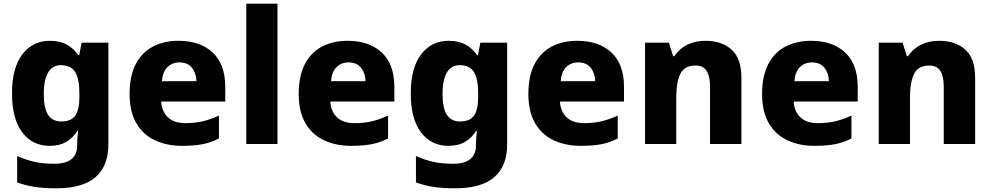

<svg xmlns="http://www.w3.org/2000/svg" viewBox="-20 -780 5369 1040"><path d="M250 -559Q306 -559 343.5 -537.5Q381 -516 404 -481H409L422 -549H567V3Q567 119 497.5 179.5Q428 240 284 240Q219 240 168.5 232.5Q118 225 73 208V65Q120 86 166 96.5Q212 107 276 107Q336 107 367 82Q398 57 398 10V-2Q398 -14 399.5 -33Q401 -52 403 -70H398Q377 -35 340.5 -12.5Q304 10 248 10Q156 10 100.5 -63Q45 -136 45 -274Q45 -412 101 -485.5Q157 -559 250 -559ZM309 -427Q264 -427 240.5 -387Q217 -347 217 -272Q217 -194 240.5 -158Q264 -122 312 -122Q366 -122 388 -154.5Q410 -187 410 -254V-276Q410 -350 388 -388.5Q366 -427 309 -427Z M947 -559Q1064 -559 1132 -495.5Q1200 -432 1200 -309V-230H853Q856 -177 889 -145Q922 -113 985 -113Q1036 -113 1078.5 -123Q1121 -133 1166 -154V-30Q1126 -9 1080 0.5Q1034 10 966 10Q884 10 819.5 -20Q755 -50 718.5 -112.5Q682 -175 682 -271Q682 -368 715 -432Q748 -496 808 -527.5Q868 -559 947 -559ZM952 -442Q913 -442 887 -416.5Q861 -391 857 -340H1044Q1043 -383 1020 -412.5Q997 -442 952 -442Z M1483 0H1314V-760H1483Z M1863 -559Q1980 -559 2048 -495.5Q2116 -432 2116 -309V-230H1769Q1772 -177 1805 -145Q1838 -113 1901 -113Q1952 -113 1994.5 -123Q2037 -133 2082 -154V-30Q2042 -9 1996 0.5Q1950 10 1882 10Q1800 10 1735.5 -20Q1671 -50 1634.5 -112.5Q1598 -175 1598 -271Q1598 -368 1631 -432Q1664 -496 1724 -527.5Q1784 -559 1863 -559ZM1868 -442Q1829 -442 1803 -416.5Q1777 -391 1773 -340H1960Q1959 -383 1936 -412.5Q1913 -442 1868 -442Z M2410 -559Q2466 -559 2503.5 -537.5Q2541 -516 2564 -481H2569L2582 -549H2727V3Q2727 119 2657.5 179.5Q2588 240 2444 240Q2379 240 2328.5 232.5Q2278 225 2233 208V65Q2280 86 2326 96.5Q2372 107 2436 107Q2496 107 2527 82Q2558 57 2558 10V-2Q2558 -14 2559.5 -33Q2561 -52 2563 -70H2558Q2537 -35 2500.5 -12.5Q2464 10 2408 10Q2316 10 2260.5 -63Q2205 -136 2205 -274Q2205 -412 2261 -485.5Q2317 -559 2410 -559ZM2469 -427Q2424 -427 2400.5 -387Q2377 -347 2377 -272Q2377 -194 2400.5 -158Q2424 -122 2472 -122Q2526 -122 2548 -154.5Q2570 -187 2570 -254V-276Q2570 -350 2548 -388.5Q2526 -427 2469 -427Z M3107 -559Q3224 -559 3292 -495.5Q3360 -432 3360 -309V-230H3013Q3016 -177 3049 -145Q3082 -113 3145 -113Q3196 -113 3238.5 -123Q3281 -133 3326 -154V-30Q3286 -9 3240 0.5Q3194 10 3126 10Q3044 10 2979.5 -20Q2915 -50 2878.5 -112.5Q2842 -175 2842 -271Q2842 -368 2875 -432Q2908 -496 2968 -527.5Q3028 -559 3107 -559ZM3112 -442Q3073 -442 3047 -416.5Q3021 -391 3017 -340H3204Q3203 -383 3180 -412.5Q3157 -442 3112 -442Z M3802 -559Q3889 -559 3942.5 -511.5Q3996 -464 3996 -358V0H3826V-311Q3826 -367 3807.5 -396Q3789 -425 3748 -425Q3687 -425 3665 -379.5Q3643 -334 3643 -250V0H3474V-549H3603L3626 -476H3633Q3659 -516 3702 -537.5Q3745 -559 3802 -559Z M4373 -559Q4490 -559 4558 -495.5Q4626 -432 4626 -309V-230H4279Q4282 -177 4315 -145Q4348 -113 4411 -113Q4462 -113 4504.5 -123Q4547 -133 4592 -154V-30Q4552 -9 4506 0.5Q4460 10 4392 10Q4310 10 4245.5 -20Q4181 -50 4144.5 -112.5Q4108 -175 4108 -271Q4108 -368 4141 -432Q4174 -496 4234 -527.5Q4294 -559 4373 -559ZM4378 -442Q4339 -442 4313 -416.5Q4287 -391 4283 -340H4470Q4469 -383 4446 -412.5Q4423 -442 4378 -442Z M5068 -559Q5155 -559 5208.5 -511.5Q5262 -464 5262 -358V0H5092V-311Q5092 -367 5073.5 -396Q5055 -425 5014 -425Q4953 -425 4931 -379.5Q4909 -334 4909 -250V0H4740V-549H4869L4892 -476H4899Q4925 -516 4968 -537.5Q5011 -559 5068 -559Z"/></svg>

Font: Noto Sans Lao Looped ExtraBold
Style: Regular
Weight: 800
Designer: Mark Frömberg, Ben Mitchell
Foundry: The Fontpad Ltd
Version: Version 1.002; ttfautohint (v1.8.4.7-5d5b)